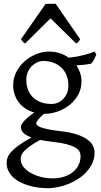

<svg xmlns="http://www.w3.org/2000/svg" viewBox="-20 -738 528 1002"><path d="M336.9 -293Q336.9 -318.8 328.4 -342Q319.8 -365.2 303 -382.6Q286.1 -399.9 261 -409.9Q235.8 -419.9 203.1 -419.9Q190.9 -419.9 176 -413.6Q161.1 -407.2 147.9 -395Q134.8 -382.8 126 -364.3Q117.2 -345.7 117.2 -321.8Q117.2 -295.9 125.2 -272.7Q133.3 -249.5 149.7 -232.4Q166 -215.3 191.2 -205.3Q216.3 -195.3 251 -195.3Q265.1 -195.3 280.5 -201.4Q295.9 -207.5 308.3 -220Q320.8 -232.4 328.9 -250.5Q336.9 -268.6 336.9 -293ZM252.9 2Q234.4 0 218.8 -2.4Q203.1 -4.9 189.5 -7.8Q154.3 11.2 134 26.4Q113.8 41.5 103.5 53.5Q93.3 65.4 90.6 75.2Q87.9 85 87.9 92.8Q87.9 113.3 101.6 131.6Q115.2 149.9 138.2 163.3Q161.1 176.8 191.4 184.8Q221.7 192.9 254.9 192.9Q287.6 192.9 314.5 184.1Q341.3 175.3 360.4 159.9Q379.4 144.5 389.9 123.3Q400.4 102.1 400.4 76.7Q400.4 63 394 51.5Q387.7 40 371.1 30.8Q354.5 21.5 325.9 14.2Q297.4 6.8 252.9 2ZM405.3 -313Q405.3 -275.4 388.4 -244.4Q371.6 -213.4 344.2 -191.2Q316.9 -168.9 282.2 -156.5Q247.6 -144 211.9 -144H210Q186.5 -124.5 177.7 -111.6Q168.9 -98.6 168.9 -95.7Q168.9 -89.8 174.1 -84.2Q179.2 -78.6 193.1 -73.5Q207 -68.4 231.4 -63.2Q255.9 -58.1 293.9 -53.7Q347.2 -47.9 381.8 -36.1Q416.5 -24.4 437 -9Q457.5 6.3 465.6 23.9Q473.6 41.5 473.6 58.6Q473.6 85.4 463.4 109.6Q453.1 133.8 435.5 154.3Q418 174.8 394 191.4Q370.1 208 342.8 219.7Q315.4 231.4 286.1 237.8Q256.8 244.1 228 244.1Q205.1 244.1 180.7 241Q156.2 237.8 132.3 231Q108.4 224.1 87.2 213.6Q65.9 203.1 49.8 188.2Q33.7 173.3 24.2 154.5Q14.6 135.7 14.6 111.8Q14.6 99.1 19.3 85.2Q23.9 71.3 38.1 55.2Q52.2 39.1 77.6 20.5Q103 2 145 -20.5Q113.3 -31.7 101.1 -45.9Q88.9 -60.1 88.9 -74.7Q88.9 -78.6 91.3 -85.2Q93.8 -91.8 101.3 -101.3Q108.9 -110.8 122.8 -123Q136.7 -135.3 159.2 -150.9Q134.3 -157.7 114 -170.7Q93.8 -183.6 79.3 -201.9Q64.9 -220.2 56.9 -243.4Q48.8 -266.6 48.8 -293.9Q48.8 -329.6 64.9 -361.6Q81.1 -393.6 107.4 -417.2Q133.8 -440.9 167.5 -454.8Q201.2 -468.8 236.8 -468.8Q266.1 -468.8 291.7 -460.4Q317.4 -452.1 338.4 -437Q363.8 -439.5 384.3 -443.4Q404.8 -447.3 421.1 -451.7Q437.5 -456.1 450.2 -460.4Q462.9 -464.8 473.1 -468.8L482.9 -454.1Q477.1 -440.4 471.7 -429Q466.3 -417.5 455.1 -405.3Q436.5 -401.9 418.7 -399.9Q400.9 -397.9 378.4 -397Q391.1 -378.4 398.2 -357.4Q405.3 -336.4 405.3 -313ZM398.4 -533.2Q392.6 -523.9 389.2 -519.5Q385.7 -515.1 377.4 -511.2L243.7 -642.1L111.3 -511.2Q107.4 -513.2 104.7 -515.1Q102.1 -517.1 99.9 -519.5Q97.7 -522 95.2 -525.4Q92.8 -528.8 89.4 -533.2L218.3 -718.3H270.5Z"/></svg>

Font: Gentium Plus Am
Style: Regular
Weight: 400
Designer: J. Victor Gaultney, Annie Olsen, Iska Routamaa, Becca Hirsbrunner
Foundry: SIL International
Version: Version 5.000